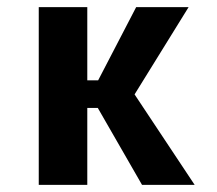

<svg xmlns="http://www.w3.org/2000/svg" viewBox="-20 -520 610 540"><path d="M379.5 0 255 -216.5H225.5V0H89V-500H225.5V-294H256L363 -500H510.5L358.5 -254.5L527.5 0Z"/></svg>

Font: League Mono Narrow SemiBold
Style: Regular
Weight: 600
Width: 3
Designer: Tyler Finck
Foundry: The League of Moveable Type / Tyler Finck
Version: Version 2.210